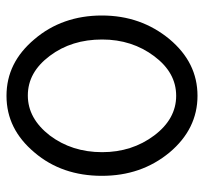

<svg xmlns="http://www.w3.org/2000/svg" viewBox="-38 -568 613 576"><g transform="rotate(-90 268.0 -280.5)"><path d="M509 -281C509 -360 485 -428 438 -483C391 -539 335 -567 268 -567C201 -567 145 -539 98 -483C51 -428 28 -360 28 -281C28 -202 51 -135 98 -78C145 -22 202 6 268 6C335 6 391 -22 438 -78C485 -135 509 -202 509 -281ZM437 -280C437 -220 420 -168 387 -124C354 -80 315 -58 268 -58C222 -58 182 -80 149 -124C116 -168 99 -220 99 -280C99 -341 116 -393 149 -437C183 -481 223 -503 269 -503C316 -503 355 -481 388 -437C421 -393 437 -341 437 -280Z"/></g></svg>

Font: GFS Philostratos
Style: Regular
Weight: 400
Designer: George D. Matthiopoulos
Foundry: George D. Matthiopoulos
Version: Version 1.000